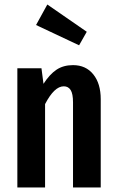

<svg xmlns="http://www.w3.org/2000/svg" viewBox="-20 -832 521 852"><path d="M427 -392V0H304V-378Q304 -416 293.5 -432.5Q283 -449 263 -449Q221 -449 180 -370V0H57V-529H164L173 -460Q200 -502 230.5 -522.5Q261 -543 304 -543Q361 -543 394 -502Q427 -461 427 -392ZM365 -691 331 -631 140 -721 190 -812Z"/></svg>

Font: Fira Sans Compressed Medium
Style: Regular
Weight: 500
Width: 1
Designer: bBox Type GmbH & Carrois Corporate GbR & Edenspiekermann AG
Foundry: bBox Type GmbH & Carrois Corporate GbR & Edenspiekermann AG
Version: Version 4.301